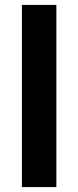

<svg xmlns="http://www.w3.org/2000/svg" viewBox="-20 -760 318 780"><path d="M209 -740V0H69V-740Z"/></svg>

Font: MSTAGE SemiBold
Style: Regular
Weight: 600
Designer: Ninad Kale (Devanagari), Jonny Pinhorn (Latin)
Foundry: Indian Type Foundry
Version: 4.004